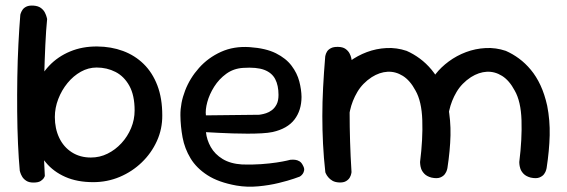

<svg xmlns="http://www.w3.org/2000/svg" viewBox="-20 -670 2078 704"><path d="M322 -2.1Q262.9 -2.1 219.4 -21.4Q176 -40.6 148.2 -74.1Q120.4 -107.5 106.7 -151.6Q93 -195.6 93 -245.6Q93 -300.9 110.4 -347.8Q127.8 -394.6 159.9 -428.6Q192 -462.5 236.9 -481.2Q281.8 -500 336.4 -499.6Q387.6 -499.2 431.1 -483.1Q474.5 -467 506.8 -435.4Q539 -403.8 557 -356.8Q575 -309.8 575 -247Q575.4 -197 555.2 -152.7Q535 -108.4 499.9 -74.6Q464.9 -40.8 419.1 -21.4Q373.2 -2.1 322 -2.1ZM102.6 -0.6Q86.2 -0.6 76.2 -7.2Q66.1 -13.9 61.2 -22.4Q56.2 -31 54.4 -37.4Q52.5 -43.9 52.5 -43.9Q48.5 -87.2 46 -142.9Q43.5 -198.6 43 -260.9Q42.5 -323.2 43.5 -386.2Q44.5 -449.2 47.5 -508.1Q50.5 -567 54.5 -616Q54.5 -616 56.1 -621.3Q57.8 -626.6 62.4 -633.8Q67 -641 76.9 -645.8Q86.8 -650.5 103 -649.4Q120 -648.2 129.9 -640.8Q139.9 -633.4 144.7 -623.7Q149.5 -614 151.1 -607.1Q152.8 -600.2 152.8 -600.2Q148.8 -560.2 146.2 -504.8Q143.6 -449.2 142 -386.2Q140.4 -323.2 139.9 -258.6Q139.5 -193.9 140.4 -133.7Q141.4 -73.5 144.4 -24.5Q144.4 -24.5 141.5 -18.7Q138.6 -12.9 129.9 -6.8Q121.2 -0.6 102.6 -0.6ZM313.2 -92.4Q345.8 -92.4 374.4 -106.6Q403.1 -120.8 425.4 -145.1Q447.8 -169.4 460.7 -200.4Q473.6 -231.5 473.6 -264.9Q473.6 -320.5 454.4 -355.2Q435.2 -390 403.6 -406.2Q372 -422.4 334.4 -422.4Q304 -422.4 276.4 -407Q248.9 -391.6 227.6 -365.6Q206.2 -339.5 193.7 -307.1Q181.1 -274.6 181.1 -240.9Q181.1 -198.6 197.1 -164.8Q213.1 -131 243.2 -111.7Q273.2 -92.4 313.2 -92.4Z M847.2 10.4Q781.2 -1.4 740.7 -27.6Q700.1 -53.8 678.6 -89.6Q657 -125.4 649.4 -166.3Q641.9 -207.2 641.5 -247.2Q641.1 -292.1 658.7 -337.8Q676.2 -383.4 709.7 -420.9Q743.1 -458.5 790.4 -479.9Q837.6 -501.2 895.6 -497.2Q954.6 -493.2 991.8 -474.6Q1029 -455.9 1049.2 -428.8Q1069.5 -401.8 1077.4 -371.6Q1085.2 -341.5 1085.6 -314.6Q1085.4 -265.1 1059.6 -231.6Q1033.8 -198.1 979.5 -185.9Q963.5 -182.5 939.4 -181.2Q915.4 -179.9 887.8 -179.9Q860.2 -179.9 833.4 -180.8Q806.5 -181.6 784.4 -182.8Q762.4 -184 748.8 -184.7Q735.2 -185.4 735.2 -185.4Q738 -157.2 752.9 -130.8Q767.8 -104.4 796.3 -87Q824.9 -69.6 868 -66.9Q905.1 -65.8 937.2 -68.1Q969.4 -70.4 993.6 -74.1Q1017.9 -77.8 1031.1 -80.9Q1044.4 -84.1 1044.4 -84.1Q1044.4 -84.1 1049.4 -84.4Q1054.5 -84.8 1062.4 -84Q1070.2 -83.2 1078 -78.6Q1085.8 -73.9 1090.8 -63.2Q1096.5 -53.1 1095.2 -45.6Q1093.9 -38 1090.1 -32.7Q1086.2 -27.4 1082.6 -24.9Q1078.9 -22.4 1078.9 -22.4Q1078.9 -22.4 1057.8 -14.9Q1036.6 -7.5 1002.2 0.9Q967.8 9.4 927.1 13.2Q886.4 17.1 847.2 10.4ZM735 -247 930.5 -249.2Q930.5 -249.2 937.8 -250.4Q945 -251.5 955.7 -254.9Q966.4 -258.2 976.9 -266.1Q987.4 -274 994.3 -287.4Q1001.2 -300.8 1001.2 -322Q1001.2 -356.8 989.1 -379.9Q977 -403.1 949.1 -413.8Q921.1 -424.4 871.4 -421.1Q836.4 -418.9 809.8 -399.6Q783.1 -380.2 765.4 -352.2Q747.8 -324.2 740.1 -295.8Q732.4 -267.2 735 -247Z M1561.8 -18.9Q1545 -23.5 1536.2 -32.6Q1527.4 -41.8 1524.2 -51.4Q1521.1 -61.1 1520.7 -68.4Q1520.2 -75.8 1520.2 -75.8Q1530.8 -160.1 1528.4 -229.4Q1526.1 -298.6 1503.5 -338Q1483.6 -375.2 1457 -391.8Q1430.4 -408.4 1401.2 -406.9Q1372.1 -405.4 1343 -387.1Q1309.2 -364.9 1290.2 -332.7Q1271.2 -300.5 1263.4 -264.8Q1255.6 -229.1 1254.9 -195Q1255.8 -162.8 1255.9 -136.8Q1256 -110.9 1256.8 -91.1Q1257.6 -71.4 1258.8 -57.9Q1258.8 -57.9 1258.6 -53.8Q1258.4 -49.6 1256.2 -43.8Q1254 -37.9 1247.5 -32.9Q1241 -28 1227.4 -26.6Q1215.4 -25.6 1206 -31.6Q1196.6 -37.5 1191.3 -43.8Q1186 -50 1186 -50Q1175.1 -68.2 1174.4 -85.1Q1173.6 -102 1175.1 -123.1Q1176.5 -144.1 1172 -174.2Q1169.8 -210.5 1170.3 -241.4Q1170.9 -272.4 1175 -299.4Q1179.1 -326.5 1188.1 -350.9Q1197.1 -375.2 1213.1 -398Q1233 -423.5 1261.9 -444.8Q1290.8 -466.1 1325.2 -479Q1359.6 -491.9 1397 -493.8Q1434.4 -495.8 1470.9 -483.5Q1496 -472.5 1519.3 -455.3Q1542.6 -438.1 1562.7 -414Q1582.8 -389.9 1598 -357.2Q1613.2 -324.5 1622.6 -282.2Q1633 -229 1631.8 -173.8Q1630.5 -118.5 1620.5 -53.5Q1620.5 -53.5 1618.8 -46.7Q1617 -39.9 1611.3 -31.8Q1605.6 -23.8 1593.9 -19.1Q1582.1 -14.5 1561.8 -18.9ZM1223.1 -1Q1208.6 -1.8 1199.1 -7.2Q1189.5 -12.8 1183.5 -20.2Q1177.5 -27.6 1175.2 -32.9Q1172.9 -38.2 1172.9 -38.2Q1166.9 -92.2 1164.4 -143Q1161.9 -193.8 1161.9 -244.4Q1161.9 -295.1 1164.7 -348.9Q1167.5 -402.6 1172.5 -463.2Q1172.5 -463.2 1173.8 -468.6Q1175 -473.9 1179.2 -481.1Q1183.5 -488.2 1193.4 -493.4Q1203.2 -498.5 1219.5 -498.1Q1236.9 -497.8 1246.8 -490.7Q1256.8 -483.6 1261.6 -474.3Q1266.4 -465 1267.8 -458.1Q1269.2 -451.2 1269.2 -451.2Q1265.6 -401.4 1263.8 -353Q1262 -304.6 1262 -254.8Q1262 -204.9 1263.6 -151.4Q1265.2 -97.9 1268.9 -38.8Q1268.9 -38.8 1267.8 -32.8Q1266.8 -26.8 1262.5 -19.1Q1258.2 -11.5 1248.9 -5.9Q1239.5 -0.2 1223.1 -1ZM1925.5 -18.9Q1908.8 -23.5 1899.9 -32.6Q1891.1 -41.8 1888 -51.4Q1884.9 -61.1 1884.4 -68.4Q1884 -75.8 1884 -75.8Q1894.5 -160.1 1892.2 -229.4Q1889.9 -298.6 1867.2 -338Q1847.4 -375.2 1820.8 -391.8Q1794.1 -408.4 1765 -406.9Q1735.9 -405.4 1706.8 -387.1Q1673 -364.9 1654 -332.7Q1635 -300.5 1627.2 -264.8Q1619.4 -229.1 1618.6 -195Q1619.5 -162.8 1618.9 -141.5Q1618.2 -120.2 1617 -104.9Q1615.8 -89.5 1614.4 -73.5Q1614.4 -73.5 1614.2 -68.1Q1614 -62.8 1611.8 -55.6Q1609.6 -48.5 1603.8 -42.6Q1597.9 -36.8 1586.1 -36Q1572.9 -35 1564.4 -40.3Q1556 -45.6 1551.9 -51.6Q1547.9 -57.5 1547.9 -57.5Q1543.2 -70.8 1541.9 -87.9Q1540.5 -105.1 1540.7 -127.1Q1540.9 -149.1 1540.8 -174.9Q1538.5 -211.1 1538.1 -242.1Q1537.8 -273 1540.6 -299.8Q1543.5 -326.5 1552.2 -350.9Q1560.9 -375.2 1576.9 -398Q1596.8 -423.5 1625.6 -444.8Q1654.5 -466.1 1688.9 -479Q1723.4 -491.9 1760.8 -493.8Q1798.1 -495.8 1834.6 -483.5Q1859.8 -472.5 1883.1 -455.3Q1906.4 -438.1 1926.4 -414Q1946.5 -389.9 1961.8 -357.2Q1977 -324.5 1986.4 -282.2Q1996.8 -229 1995.5 -173.8Q1994.2 -118.5 1984.2 -53.5Q1984.2 -53.5 1982.5 -46.7Q1980.8 -39.9 1975.1 -31.8Q1969.4 -23.8 1957.6 -19.1Q1945.9 -14.5 1925.5 -18.9Z"/></svg>

Font: Sour Gummy Black
Style: Regular
Weight: 900
Version: Version 1.000